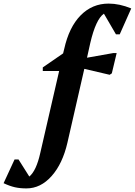

<svg xmlns="http://www.w3.org/2000/svg" viewBox="-214 -797 750 1068"><path d="M-67 251Q-103 251 -131.5 244.5Q-160 238 -194 222L-133 90H-111L-51 185Q-12 153 10 54L115 -402H24V-422L137 -500L143 -524Q170 -646 234.5 -711.5Q299 -777 390 -777Q451 -777 516 -750L452 -606H431L364 -721Q319 -690 288 -557L270 -476L417 -502H435L408 -389L396 -381L255 -414L161 -3Q134 114 73 182.5Q12 251 -67 251Z"/></svg>

Font: Platypi SemiBold
Style: Italic
Weight: 600
Italic angle: -13°
Designer: David Sargent
Foundry: Bolt Cutter Type
Version: Version 1.200; ttfautohint (v1.8.4.7-5d5b)